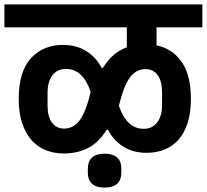

<svg xmlns="http://www.w3.org/2000/svg" viewBox="-40 -718 939 872"><path d="M250 -21Q204 -21 166.5 -36.5Q129 -52 102 -83Q75 -114 60 -160.5Q45 -207 45 -269Q45 -393 100.5 -453.5Q156 -514 246 -514Q309 -514 353.5 -485Q398 -456 422 -409H427Q450 -446 477 -469Q504 -492 536 -503V-594H-20V-698H879V-594H671V-512Q743 -497 785 -437Q827 -377 827 -269Q827 -207 812.5 -161Q798 -115 771.5 -84.5Q745 -54 708 -39Q671 -24 626 -24Q563 -24 518.5 -53Q474 -82 450 -129H445Q407 -69 358.5 -45Q310 -21 250 -21ZM251 -134Q294 -134 322 -172Q350 -210 372 -300Q355 -351 327 -378Q299 -405 259 -405Q221 -405 198.5 -376.5Q176 -348 176 -296V-240Q176 -188 196 -161Q216 -134 251 -134ZM613 -133Q651 -133 673.5 -161.5Q696 -190 696 -242V-298Q696 -350 676 -377Q656 -404 621 -404Q578 -404 550 -366Q522 -328 500 -238Q517 -187 545 -160Q573 -133 613 -133ZM435 134Q397 134 378 116.5Q359 99 359 68V46Q359 15 378 -2.5Q397 -20 435 -20Q473 -20 492 -2.5Q511 15 511 46V68Q511 99 492 116.5Q473 134 435 134Z"/></svg>

Font: IBM Plex Sans Devanagari
Style: Bold
Weight: 700
Designer: Mike Abbink, Paul van der Laan, Pieter van Rosmalen, Erin McLaughlin
Foundry: Bold Monday
Version: Version 1.1